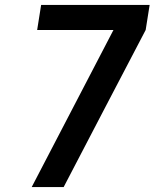

<svg xmlns="http://www.w3.org/2000/svg" viewBox="-20 -755 640 775"><path d="M108 0 438 -634H130L146 -735H584L568 -634Q485 -476 402.5 -317.5Q320 -159 237 0Z"/></svg>

Font: Iosevka Curly Extended Oblique
Style: Bold
Weight: 700
Width: 7
Italic angle: -9°
Monospace: yes
Designer: Belleve Invis
Foundry: Belleve Invis
Version: Version 11.1.0; ttfautohint (v1.8.3)